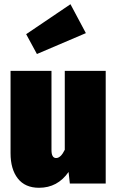

<svg xmlns="http://www.w3.org/2000/svg" viewBox="-20 -870 555 910"><path d="M481 0H311L305 -55Q253 20 165 20Q99 20 64.5 -24Q30 -68 30 -144V-534H224V-159Q224 -121 246 -121Q268 -121 287 -160V-534H481ZM314 -850 387 -713 155 -614 104 -708Z"/></svg>

Font: Fira Sans Condensed Black
Style: Regular
Weight: 900
Width: 3
Designer: Carrois Corporate & Edenspiekermann AG
Foundry: Carrois Corporate GbR & Edenspiekermann AG
Version: Version 4.203